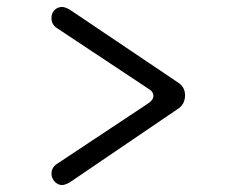

<svg xmlns="http://www.w3.org/2000/svg" viewBox="-20 -604 680 552"><path d="M158 -72C165 -72 172 -75 181 -80L490 -290C505 -299 512 -313 512 -330C512 -346 505 -359 490 -368L181 -576C172 -581 165 -584 158 -584C147 -584 128 -576 128 -552C128 -540 133 -530 144 -523L405 -350C416 -344 421 -337 421 -328C421 -321 416 -313 405 -306L144 -133C133 -126 128 -116 128 -104C128 -87 143 -72 158 -72Z"/></svg>

Font: Dongle Light
Style: Regular
Weight: 300
Designer: Yanghee Ryu
Foundry: Yanghee Ryu
Version: Version 2.000